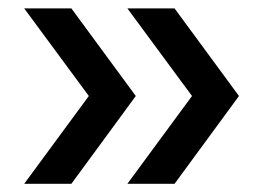

<svg xmlns="http://www.w3.org/2000/svg" viewBox="-20 -516 662 468"><path d="M39 -68 196.5 -282 39 -495.5H154L311 -282L154 -68ZM290.5 -68 448 -282 290.5 -495.5H405.5L562.5 -282L405.5 -68Z"/></svg>

Font: Encode Sans Expanded Medium
Style: Regular
Weight: 500
Width: 7
Designer: Multiple Designers
Foundry: Impallari Type
Version: Version 3.000; ttfautohint (v1.8.3) -l 8 -r 50 -G 200 -x 14 